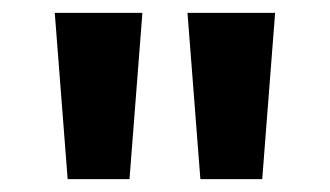

<svg xmlns="http://www.w3.org/2000/svg" viewBox="-20 -734 512 298"><path d="M181 -456H85L65 -714H201ZM387 -456H291L271 -714H407Z"/></svg>

Font: Noto Sans Cham
Style: Regular
Weight: 400
Designer: Monotype Design Team
Foundry: Monotype Imaging Inc.
Version: Version 2.002